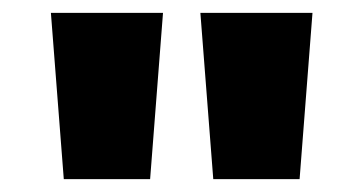

<svg xmlns="http://www.w3.org/2000/svg" viewBox="-20 -734 564 298"><path d="M233 -714 213 -456H79L59 -714ZM465 -714 445 -456H311L291 -714Z"/></svg>

Font: Noto Sans Cherokee Black
Style: Regular
Weight: 900
Designer: Monotype Design Team
Foundry: Monotype Imaging Inc.
Version: Version 2.001; ttfautohint (v1.8.4.7-5d5b)